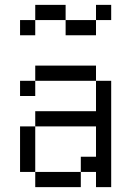

<svg xmlns="http://www.w3.org/2000/svg" viewBox="-20 -770 540 790"><path d="M437.5 -687.5V-750H375V-687.5H250V-625H375V-687.5ZM125 -62.5V0H312.5V-62.5ZM125 -62.5V-250H62.5V-62.5ZM375 -62.5V0H437.5V-437.5H375Q375 -437.5 375 -312.5H125V-250H375Q375 -250 375 -125H312.5V-62.5ZM125 -437.5H62.5V-375H125ZM125 -437.5H375V-500H125ZM125 -687.5H62.5V-625H125ZM125 -687.5H250V-750H125Z"/></svg>

Font: Unifont
Style: Regular
Weight: 500
Version: Version 13.0.05